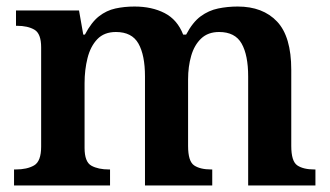

<svg xmlns="http://www.w3.org/2000/svg" viewBox="-20 -568 1012 588"><path d="M23 0V-49H28Q63 -49 84.5 -61.5Q106 -74 106 -119V-423Q106 -465 85.5 -477Q65 -489 32 -489H29V-536H222L235 -462H240Q260 -500 283 -518Q306 -536 333.5 -542Q361 -548 392 -548Q445 -548 484 -528Q523 -508 541 -462H550Q570 -500 594.5 -518Q619 -536 648 -542Q677 -548 708 -548Q785 -548 828.5 -502Q872 -456 872 -354V-121Q872 -74 890.5 -61.5Q909 -49 943 -49H946V0H740V-334Q740 -399 720 -434.5Q700 -470 651 -470Q617 -470 596 -450Q575 -430 565.5 -397Q556 -364 556 -325V-121Q556 -74 574.5 -61.5Q593 -49 627 -49H630V0H424V-334Q424 -399 404 -434.5Q384 -470 335 -470Q299 -470 278 -448Q257 -426 248 -390Q239 -354 239 -313V-115Q239 -72 260 -60.5Q281 -49 314 -49H317V0Z"/></svg>

Font: Noto Naskh Arabic SemiBold
Style: Regular
Weight: 600
Designer: Monotype Design Team, David Williams, Mohamad Dakak and Nizar Qandah
Foundry: Monotype Imaging Inc.
Version: Version 2.016